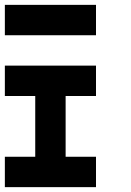

<svg xmlns="http://www.w3.org/2000/svg" viewBox="-20 -645 540 790"><path d="M375 -625V-500H0V-625ZM375 -375V-250H250V0H375V125H0V0H125V-250H0V-375Z"/></svg>

Font: Bytesized
Style: Regular
Weight: 400
Monospace: yes
Designer: baltdev
Version: Version 1.000